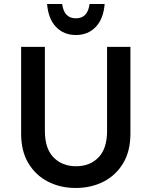

<svg xmlns="http://www.w3.org/2000/svg" viewBox="-20 -923 752 954"><path d="M85 -259V-690H203V-272Q203 -185 246 -141Q289 -97 358 -97Q427 -97 469.5 -141Q512 -185 512 -272V-690H628V-259Q628 -172 592 -112Q556 -52 494.5 -20.5Q433 11 356 11Q280 11 218.5 -20.5Q157 -52 121 -112Q85 -172 85 -259ZM214 -903H289Q298 -832 357 -832Q416 -832 425 -903H500Q494 -829 455.5 -789Q417 -749 357 -749Q297 -749 258.5 -789Q220 -829 214 -903Z"/></svg>

Font: Radio Canada Medium
Style: Regular
Weight: 500
Designer: Charles Daoud, Etienne Aubert Bonn, Alexandre Saumier Demers, Jacques Le Bailly
Foundry: Radio-Canada
Version: Version 2.104; ttfautohint (v1.8.4.7-5d5b);gftools[0.9.28.de